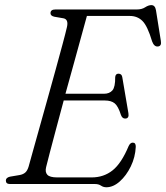

<svg xmlns="http://www.w3.org/2000/svg" viewBox="-20 -738 666 770"><path d="M361 0H20Q3.5 0 3.5 -14Q3.5 -25.5 20 -29.5L58.5 -36Q72.5 -38.5 81 -45.8Q89.5 -53 94.5 -69Q100 -89 111.8 -131.2Q123.5 -173.5 139 -228.5Q154.5 -283.5 171.2 -343.5Q188 -403.5 203.5 -460Q219 -516.5 231 -561Q243 -605.5 248.5 -629.5Q255.5 -660 235 -664.5L197.5 -671Q182.5 -674.5 182.5 -685Q182.5 -700 202 -700H528Q549 -700 562.2 -708.8Q575.5 -717.5 587 -717.5Q602 -717.5 605.5 -697L625 -574.5Q629 -552.5 612.5 -551.5Q598 -550.5 590 -572Q571.5 -634 551.2 -654Q531 -674 501 -674H328.5Q320 -642.5 306.2 -592.8Q292.5 -543 276 -483Q259.5 -423 242.5 -362H397Q419 -362 430.8 -375.5Q442.5 -389 442 -429Q443.5 -442.5 455 -442.5Q468.5 -442.5 470.5 -428L495 -284Q498.5 -263 482.5 -262.5Q470.5 -262 465 -277Q454 -312 440 -323.5Q426 -335 400.5 -335H235.5Q219.5 -275.5 205 -221.2Q190.5 -167 180 -126.8Q169.5 -86.5 165 -68Q160 -48 169.8 -37.2Q179.5 -26.5 209.5 -26.5H347.5Q396 -26.5 431.5 -54.8Q467 -83 496 -152.5Q502.5 -166 512.5 -166Q525 -166 524.5 -149Q522.5 -107.5 504.5 -70.5Q486.5 -33.5 460.2 -10.2Q434 13 406.5 13Q394.5 13 385 6.5Q375.5 0 361 0Z"/></svg>

Font: Fraunces 72pt S050 Light
Style: Italic
Weight: 300
Italic angle: -16°
Version: Version 1.000; ttfautohint (v1.8.3)